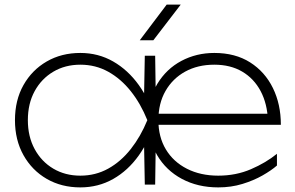

<svg xmlns="http://www.w3.org/2000/svg" viewBox="-20 -802 1282 834"><path d="M928 12Q839 12 770 -25Q701 -62 662.5 -128Q624 -194 624 -280Q624 -373 663.5 -438Q703 -503 768 -537.5Q833 -572 911 -572Q1002 -572 1066.5 -531Q1131 -490 1165.5 -419.5Q1200 -349 1200 -260H649V-308H1187L1144 -278Q1141 -352 1112 -406.5Q1083 -461 1032 -491Q981 -521 911 -521Q839 -521 784.5 -491Q730 -461 699 -407Q668 -353 668 -280Q668 -207 700.5 -153Q733 -99 792 -69Q851 -39 928 -39Q1005 -39 1070 -67Q1135 -95 1183 -134V-83Q1159 -62 1120.5 -40Q1082 -18 1033 -3Q984 12 928 12ZM609 0 605 -215 629 -280 605 -345 609 -560H654L658 -280L654 0ZM654 -280Q630 -193 583 -127Q536 -61 471.5 -24.5Q407 12 329 12Q247 12 183 -25Q119 -62 82 -128Q45 -194 45 -280Q45 -367 82 -432.5Q119 -498 183 -535Q247 -572 329 -572Q407 -572 471.5 -535Q536 -498 583 -432.5Q630 -367 654 -280ZM101 -280Q101 -209 130.5 -154.5Q160 -100 211.5 -69.5Q263 -39 329 -39Q395 -39 450 -69.5Q505 -100 548 -154.5Q591 -209 620 -280Q591 -352 548 -406Q505 -460 450 -490.5Q395 -521 329 -521Q263 -521 211.5 -490.5Q160 -460 130.5 -406Q101 -352 101 -280ZM704 -782H765L646 -627H587Z"/></svg>

Font: Unbounded ExtraLight
Style: Regular
Weight: 250
Designer: Luke Prowse, Jean-Baptiste Morizot, Fátima Lázaro, Florian Runge
Foundry: NaN
Version: Version 1.701;gftools[0.9.28.dev5+ged2979d]